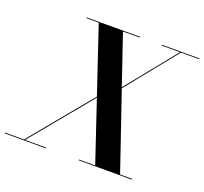

<svg xmlns="http://www.w3.org/2000/svg" viewBox="-179 -900 1118 1051"><g transform="rotate(20 380.0 -375.0)"><path d="M-51 -4.5V0H189V-4.5H66L356.5 -356L474.5 -4.5H380V0H690V-4.5H619.5L467 -451L704.5 -745.5H811V-750H591.5V-745.5H698.5L465 -456.5L366.5 -745.5H464V-750H154V-745.5H225.5L354.5 -361.5L59.5 -4.5Z"/></g></svg>

Font: Bodoni* 36pt Medium
Style: Italic
Weight: 500
Italic angle: -13°
Version: Version 2.3